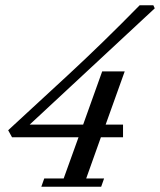

<svg xmlns="http://www.w3.org/2000/svg" viewBox="-20 -713 611 733"><path d="M137.7 0 148.9 -31.7H223.1L279.8 -189H25.9L11.2 -215.8L238.3 -425.3Q372.6 -549.3 513.2 -692.9H565.4L570.8 -681.2L93.3 -237.3H297.4L370.1 -440.4H456.1L383.3 -237.3H449.7V-189H365.2L309.1 -31.7H377.4L366.2 0Z"/></svg>

Font: Elstob 10pt Medium
Style: Italic
Weight: 500
Italic angle: -20°
Designer: Peter S. Baker
Version: Version 1.015